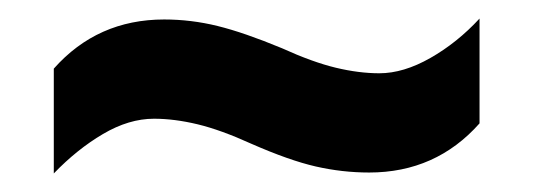

<svg xmlns="http://www.w3.org/2000/svg" viewBox="-20 -456 576 207"><path d="M251 -301Q218 -316 193 -322Q168 -328 146 -328Q119 -328 91 -311.5Q63 -295 38 -269V-382Q85 -435 157 -435Q186 -435 214.5 -428Q243 -421 284 -404Q317 -389 342 -383Q367 -377 389 -377Q415 -377 444 -393.5Q473 -410 497 -436V-323Q450 -270 378 -270Q349 -270 320.5 -276.5Q292 -283 251 -301Z"/></svg>

Font: Noto Sans Armenian SemiCondensed
Style: Bold
Weight: 700
Width: 4
Designer: Monotype Design Team
Foundry: Monotype Imaging Inc.
Version: Version 2.008; ttfautohint (v1.8.4.7-5d5b)